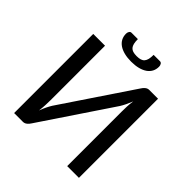

<svg xmlns="http://www.w3.org/2000/svg" viewBox="-233 -1065 1232 1232"><g transform="rotate(45 383.0 -448.5)"><path d="M676.5 -718V0H570V-494Q570 -516.5 571 -541.2Q572 -566 576 -593Q566.5 -569 556.5 -548.5Q546.5 -528 536.5 -512L215.5 -33.5Q208 -21 195.8 -10.5Q183.5 0 168 0H88.5V-718H195.5V-224Q195.5 -201.5 194.2 -176.8Q193 -152 189.5 -124.5Q198.5 -148.5 208.5 -169.2Q218.5 -190 228.5 -206L550 -684.5Q557.5 -697 569.5 -707.5Q581.5 -718 597 -718ZM386 -814Q406 -814 419.8 -818.2Q433.5 -822.5 441.8 -832.2Q450 -842 453.8 -857.8Q457.5 -873.5 457.5 -897H515Q525 -897 530.5 -888Q536 -879 536 -868Q536 -843 525.8 -823.8Q515.5 -804.5 496 -791.2Q476.5 -778 448.8 -771Q421 -764 386 -764Q351 -764 323.2 -771Q295.5 -778 276 -791.2Q256.5 -804.5 246.2 -823.8Q236 -843 236 -868Q236 -879 241.5 -888Q247 -897 257 -897H314.5Q314.5 -873.5 318.2 -857.8Q322 -842 330.2 -832.2Q338.5 -822.5 352.2 -818.2Q366 -814 386 -814Z"/></g></svg>

Font: Lato 2
Style: Regular
Weight: 500
Designer: Lukasz Dziedzic with Adam Twardoch and Botio Nikoltchev
Foundry: tyPoland Lukasz Dziedzic
Version: Version 2.015; 2015-08-06; http://www.latofonts.com/